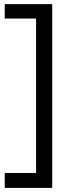

<svg xmlns="http://www.w3.org/2000/svg" viewBox="-20 -727 350 930"><path d="M232.9 -707H2.9V-637.2H154.8V110.8H2.9V183.1H232.9Z"/></svg>

Font: FAU Chimera
Style: Regular
Weight: 400
Version: Version 1.002;hotconv 1.0.117;makeotfexe 2.5.65602